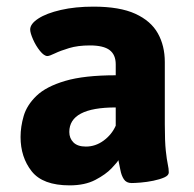

<svg xmlns="http://www.w3.org/2000/svg" viewBox="-20 -551 585 579"><path d="M190 8Q109 8 75.5 -34.5Q42 -77 42 -138Q42 -169 51.5 -201.5Q61 -234 90 -262Q119 -290 176.5 -307Q234 -324 329 -324V-357Q329 -386 310.5 -400Q292 -414 251 -414Q215 -414 188.5 -406Q162 -398 145.5 -390Q129 -382 123 -382Q113 -382 100.5 -397.5Q88 -413 79.5 -432.5Q71 -452 71 -462Q71 -479 95.5 -495Q120 -511 163.5 -521Q207 -531 262 -531Q341 -531 388 -509.5Q435 -488 456 -450.5Q477 -413 477 -364V-176Q477 -124 480 -96.5Q483 -69 486 -55.5Q489 -42 489 -31Q489 -22 475.5 -16Q462 -10 442.5 -6Q423 -2 404.5 -0.5Q386 1 377 1Q361 1 353.5 -10.5Q346 -22 343 -38.5Q340 -55 337 -68Q334 -62 316.5 -43.5Q299 -25 267.5 -8.5Q236 8 190 8ZM239 -109Q268 -109 292.5 -127Q317 -145 329 -172V-227Q189 -227 189 -153Q189 -134 201.5 -121.5Q214 -109 239 -109Z"/></svg>

Font: Asap
Style: Bold
Weight: 700
Designer: Pablo Cosgaya
Foundry: Omnibus-Type
Version: Version 3.001; ttfautohint (v1.8.3)